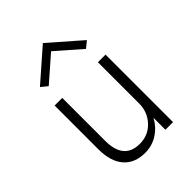

<svg xmlns="http://www.w3.org/2000/svg" viewBox="-210 -814 925 925"><g transform="rotate(-45 252.5 -351.5)"><path d="M252 -657 125 -546 92 -573 252 -713 412 -573 379 -546ZM131 -168Q131 -39 239 -39Q297 -39 335.5 -80Q374 -121 374 -180V-460H426V0H374V-81Q351 -39 312.5 -14.5Q274 10 227 10Q156 10 117.5 -34.5Q79 -79 79 -162V-460H131Z"/></g></svg>

Font: Renner* Light
Style: Light
Weight: 300
Version: Version 003.000 ; ttfautohint (v0.97) -l 8 -r 50 -G 200 -x 1